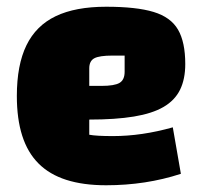

<svg xmlns="http://www.w3.org/2000/svg" viewBox="-20 -535 610 570"><path d="M295 15Q227 15 177 -1Q127 -17 94.5 -49.5Q62 -82 46 -132Q30 -182 30 -250Q30 -342 58.5 -400.5Q87 -459 145.5 -487Q204 -515 295 -515Q385 -515 436 -499.5Q487 -484 508.5 -447Q530 -410 530 -345Q530 -300 514.5 -268.5Q499 -237 465.5 -217.5Q432 -198 377.5 -189Q323 -180 245 -180H215V-280H281Q320 -280 335 -289Q350 -298 350 -322V-370H314Q275 -370 260 -362Q245 -354 245 -332V-135Q266 -131 315 -131Q358 -131 402.5 -137.5Q447 -144 493 -157L517 -19Q465 -2 409.5 6.5Q354 15 295 15Z"/></svg>

Font: Changa ExtraLight ExtraBold
Style: Regular
Weight: 800
Version: Version 3.002; ttfautohint (v1.8.2)